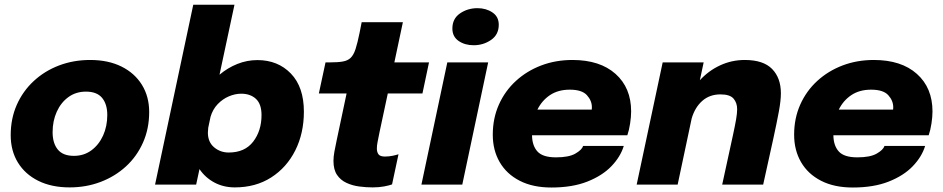

<svg xmlns="http://www.w3.org/2000/svg" viewBox="-20 -802 4096 834"><path d="M282.5 12Q204 12 146.5 -16.5Q89 -45 57.8 -96Q26.5 -147 26.5 -215Q26.5 -287 53 -346.8Q79.5 -406.5 126.8 -450.2Q174 -494 236.8 -517.8Q299.5 -541.5 371.5 -541.5Q450 -541.5 507.5 -513Q565 -484.5 596.5 -433.5Q628 -382.5 628 -315.5Q628 -243 601.2 -182.8Q574.5 -122.5 527 -79Q479.5 -35.5 417 -11.8Q354.5 12 282.5 12ZM301 -125Q344.5 -125 377 -149Q409.5 -173 427.8 -213.2Q446 -253.5 446 -302.5Q446 -349.5 423.5 -376.8Q401 -404 353.5 -404Q309.5 -404 277 -380.2Q244.5 -356.5 226.5 -316.5Q208.5 -276.5 208.5 -228Q208.5 -180 231 -152.5Q253.5 -125 301 -125Z M653.5 0 819.5 -781.5H998.5L933.5 -477.5Q969 -507.5 1011 -524.2Q1053 -541 1098 -541Q1187 -541 1243.5 -482.5Q1300 -424 1300 -317Q1300 -223.5 1262.8 -149Q1225.5 -74.5 1158 -31.2Q1090.5 12 1000 12Q951 12 911.2 -9.2Q871.5 -30.5 846.5 -67.5L832 0ZM883 -226Q883 -185 910 -162.2Q937 -139.5 973.5 -139.5Q1043.5 -139.5 1079.8 -186.8Q1116 -234 1116 -302Q1116 -350 1091.8 -372.5Q1067.5 -395 1027.5 -395Q1001.5 -395 974.2 -383.5Q947 -372 925.5 -349.5Q904 -327 894.5 -294.5L884.5 -247Q883 -235 883 -226Z M1598.5 12Q1570 12 1540 8Q1510 4 1484.8 -7.8Q1459.5 -19.5 1444 -42.2Q1428.5 -65 1428.5 -103Q1428.5 -121 1432.5 -143.2Q1436.5 -165.5 1442.5 -193L1485.5 -396H1365L1394 -531H1413Q1447.5 -531 1469 -534.8Q1490.5 -538.5 1503.2 -550.8Q1516 -563 1524.5 -589.2Q1533 -615.5 1542 -660L1551 -705.5H1730L1693 -531H1843.5L1815 -396H1664.5L1628.5 -227.5Q1623 -200 1620 -184.8Q1617 -169.5 1617 -157Q1617 -141 1624.2 -131.5Q1631.5 -122 1652 -122Q1669.5 -122 1686 -125.5Q1702.5 -129 1711 -132L1683 -1Q1671 3.5 1648.5 7.8Q1626 12 1598.5 12Z M2037.5 -605.5Q1999 -605.5 1972 -624.2Q1945 -643 1945 -678Q1945 -721 1978.2 -743.8Q2011.5 -766.5 2054 -766.5Q2091.5 -766.5 2119 -748Q2146.5 -729.5 2146.5 -694.5Q2146.5 -651.5 2113 -628.5Q2079.5 -605.5 2037.5 -605.5ZM1810.5 0 1923 -531H2100.5L1988 0Z M2689.5 -168Q2675.5 -121.5 2636 -80.2Q2596.5 -39 2531.2 -13.2Q2466 12.5 2375.5 12.5Q2294.5 12.5 2237.5 -16.8Q2180.5 -46 2150.5 -97.8Q2120.5 -149.5 2120.5 -217Q2120.5 -288 2147 -347.5Q2173.5 -407 2221 -450.5Q2268.5 -494 2331.2 -517.8Q2394 -541.5 2466.5 -541.5Q2586 -541.5 2653.8 -481Q2721.5 -420.5 2721.5 -318Q2721.5 -294.5 2717 -265.2Q2712.5 -236 2705 -214.5H2291Q2291.5 -169.5 2314.5 -144Q2337.5 -118.5 2395 -118.5Q2451 -118.5 2479.2 -134.8Q2507.5 -151 2513 -168ZM2455 -412.5Q2404.5 -412.5 2369.2 -389Q2334 -365.5 2314.5 -326H2550.5Q2551 -331 2551 -336Q2551 -365 2529.2 -388.8Q2507.5 -412.5 2455 -412.5Z M2745.5 0 2858.5 -531H3036.5L3020 -453.5Q3058 -495 3108.2 -518.2Q3158.5 -541.5 3215 -541.5Q3296 -541.5 3334 -502.2Q3372 -463 3372 -397Q3372 -365 3363.2 -317.8Q3354.5 -270.5 3339 -199.5L3295 0H3117L3164 -216Q3173 -257.5 3177.5 -283.8Q3182 -310 3182 -327.5Q3182 -355.5 3166.2 -373.8Q3150.5 -392 3109.5 -392Q3062.5 -392 3030.5 -363.8Q2998.5 -335.5 2984.5 -287.5L2923.5 0Z M3998.5 -168Q3984.5 -121.5 3945 -80.2Q3905.5 -39 3840.2 -13.2Q3775 12.5 3684.5 12.5Q3603.5 12.5 3546.5 -16.8Q3489.5 -46 3459.5 -97.8Q3429.5 -149.5 3429.5 -217Q3429.5 -288 3456 -347.5Q3482.5 -407 3530 -450.5Q3577.5 -494 3640.2 -517.8Q3703 -541.5 3775.5 -541.5Q3895 -541.5 3962.8 -481Q4030.5 -420.5 4030.5 -318Q4030.5 -294.5 4026 -265.2Q4021.5 -236 4014 -214.5H3600Q3600.5 -169.5 3623.5 -144Q3646.5 -118.5 3704 -118.5Q3760 -118.5 3788.2 -134.8Q3816.5 -151 3822 -168ZM3764 -412.5Q3713.5 -412.5 3678.2 -389Q3643 -365.5 3623.5 -326H3859.5Q3860 -331 3860 -336Q3860 -365 3838.2 -388.8Q3816.5 -412.5 3764 -412.5Z"/></svg>

Font: Epilogue ExtraBold
Style: Italic
Weight: 800
Italic angle: -12°
Designer: Tyler Finck
Foundry: Etcetera Type Co
Version: Version 2.111; ttfautohint (v1.8.3)